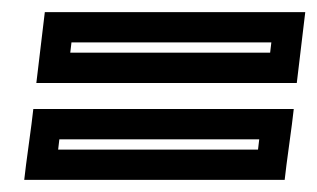

<svg xmlns="http://www.w3.org/2000/svg" viewBox="-20 -474 524 317"><path d="M473 -362 481 -429 484 -454H459H79H54L51 -429L43 -362L40 -337H65H445H470L473 -362ZM426 -387H96L98 -404H428L426 -387ZM453 -202 462 -269 465 -294H440H60H35L32 -269L23 -202L20 -177H45H425H450L453 -202ZM406 -227H76L78 -244H408L406 -227Z"/></svg>

Font: Gamestation Display Outline
Style: Italic
Weight: 400
Designer: Jonas Hecksher
Foundry: Jonas Hecksher, Playtypeª, e-types AS
Version: Version 1.003